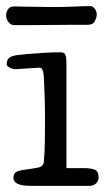

<svg xmlns="http://www.w3.org/2000/svg" viewBox="-20 -607 342 627"><path d="M197 -58H254Q276 -58 289 -53Q302 -48 302 -28Q302 -15 293 -7.5Q284 0 272 0H93Q81 0 68.5 -0.5Q56 -1 46.5 -3.5Q37 -6 30.5 -11.5Q24 -17 24 -27Q24 -36 28 -41Q32 -46 40 -48.5Q48 -51 58.5 -52.5Q69 -54 83 -56Q105 -59 113 -62.5Q121 -66 123 -77Q126 -109 126.5 -146.5Q127 -184 127 -213Q127 -251 126 -286Q125 -321 123 -359Q122 -371 119 -378.5Q116 -386 108 -386Q104 -386 92.5 -385Q81 -384 68.5 -383.5Q56 -383 45 -382Q34 -381 30 -381Q22 -381 12 -386Q2 -391 2 -397Q2 -409 7 -415Q12 -421 21.5 -424Q31 -427 44.5 -428Q58 -429 75 -431Q88 -432 103 -433Q118 -434 132.5 -435Q147 -436 159 -436Q171 -436 179 -436Q191 -436 194 -426.5Q197 -417 197 -401ZM275 -587Q283 -587 289.5 -578.5Q296 -570 296 -559Q296 -551 290 -538.5Q284 -526 267 -526Q247 -526 213.5 -526Q180 -526 144 -525.5Q108 -525 76 -525Q44 -525 26 -525Q15 -525 7.5 -535Q0 -545 0 -556Q0 -567 6 -576.5Q12 -586 26 -586Q33 -586 48 -585.5Q63 -585 81 -585Q99 -585 116.5 -584.5Q134 -584 147 -584Q189 -584 220 -585.5Q251 -587 275 -587Z"/></svg>

Font: Life Savers
Style: Bold
Weight: 700
Designer: Pablo Impallari, Rodrigo Fuenzalida, Brenda Gallo
Foundry: Pablo Impallari, Rodrigo Fuenzalida, Brenda Gallo
Version: Version 3.001; ttfautohint (v0.95) -l 8 -r 50 -G 200 -x 14 -